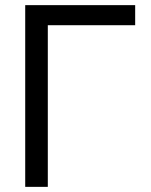

<svg xmlns="http://www.w3.org/2000/svg" viewBox="-20 -727 586 747"><path d="M505.9 -628.9H166V0H78.1V-707H505.9Z"/></svg>

Font: Pretendard GOV
Style: Regular
Weight: 400
Designer: Base glyphs from Inter by Rasmus Andersson; Hangeul glyphs from Noto Sans CJK(Source Han Sans) by Jang Soo-young and Kan
Foundry: Kil Hyung-jin
Version: Version 1.309